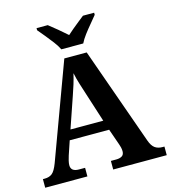

<svg xmlns="http://www.w3.org/2000/svg" viewBox="-132 -1037 1017 1143"><g transform="rotate(-15 376.5 -465.5)"><path d="M4 0V-53H16Q43 -53 61 -67Q79 -81 96 -126L313 -714H451L664 -114Q676 -80 694.5 -66.5Q713 -53 741 -53H753V0H423V-53H456Q478 -53 491.5 -61.5Q505 -70 505 -91Q505 -103 502 -115Q499 -127 496 -135L461 -235H218L189 -149Q185 -137 181 -120.5Q177 -104 177 -92Q177 -53 226 -53H264V0ZM239 -296H441L382 -480Q371 -514 360.5 -547.5Q350 -581 343 -615Q335 -581 325.5 -550Q316 -519 304 -485ZM310 -771Q299 -794 279 -820.5Q259 -847 237.5 -873Q216 -899 200 -918V-931H269Q290 -915 322.5 -888Q355 -861 377 -841Q392 -855 412 -871.5Q432 -888 452 -904Q472 -920 486 -931H555V-918Q540 -899 518 -873Q496 -847 476 -820.5Q456 -794 445 -771Z"/></g></svg>

Font: Noto Serif Myanmar
Style: Bold
Weight: 700
Designer: Ben Mitchell and the Monotype Design Team
Foundry: Monotype Imaging Inc.
Version: Version 2.106; ttfautohint (v1.8.4.7-5d5b)